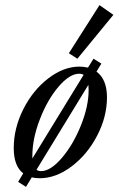

<svg xmlns="http://www.w3.org/2000/svg" viewBox="-20 -685 463 750"><path d="M282.2 -455.6 249 -477.1 368.7 -665 422.9 -627ZM81.5 44.9 50.8 25.4 70.8 -7.8Q33.7 -36.1 33.7 -106.4Q33.7 -184.1 71 -258.3Q108.4 -332.5 168.5 -378.7Q228.5 -424.8 290.5 -424.8Q307.1 -424.8 323.7 -420.9L345.2 -455.6L376 -436.5L356.9 -405.3Q397.9 -375 397.9 -304.7Q397.9 -229 359.6 -155.3Q321.3 -81.5 260 -35.2Q198.7 11.2 135.3 11.2Q117.7 11.2 104 7.8ZM106.4 -76.2V-65.9L306.6 -392.6Q299.3 -397 289.1 -397Q252 -397 208.7 -346.4Q165.5 -295.9 136 -219.7Q106.4 -143.6 106.4 -76.2ZM140.6 -16.6Q177.2 -16.6 221.2 -67.6Q265.1 -118.7 295.7 -194.1Q326.2 -269.5 326.2 -333.5Q326.2 -341.8 325.2 -353.5L122.6 -22Q129.4 -16.6 140.6 -16.6Z"/></svg>

Font: Elstob 18pt
Style: Italic
Weight: 400
Italic angle: -20°
Designer: Peter S. Baker
Version: Version 1.015